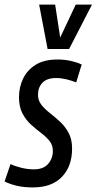

<svg xmlns="http://www.w3.org/2000/svg" viewBox="-40 -809 422 839"><path d="M-20 -16 6 -92Q27 -82 54.5 -75.5Q82 -69 108 -69Q150 -69 170.5 -93Q191 -117 191 -149Q191 -175 176.5 -193Q162 -211 139.5 -228Q117 -245 95 -265Q73 -285 58 -313.5Q43 -342 43 -385Q43 -428 61 -465.5Q79 -503 116 -526Q153 -549 211 -549Q243 -549 271 -542.5Q299 -536 317 -527L293 -449Q273 -457 250 -462.5Q227 -468 205 -468Q165 -468 145.5 -447.5Q126 -427 126 -395Q126 -370 141 -351Q156 -332 178.5 -314.5Q201 -297 223 -276.5Q245 -256 260 -228Q275 -200 275 -160Q275 -82 230.5 -36Q186 10 104 10Q65 10 34.5 3Q4 -4 -20 -16ZM362 -789 262 -595H168L131 -789H201L223 -645L291 -789Z"/></svg>

Font: Georama Condensed Medium
Style: Italic
Weight: 500
Width: 3
Italic angle: -9°
Designer: Jean-Baptiste Levee
Foundry: Production Type
Version: Version 1.000